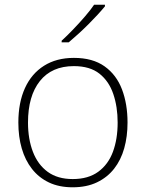

<svg xmlns="http://www.w3.org/2000/svg" viewBox="-20 -786 620 816"><path d="M522 -265Q522 -206 508 -156Q494 -106 465 -69Q436 -32 392 -11Q348 10 289 10Q231 10 188 -10.5Q145 -31 116 -68Q87 -105 72.5 -155Q58 -205 58 -265Q58 -350 86 -411.5Q114 -473 167 -506.5Q220 -540 294 -540Q374 -540 424.5 -504Q475 -468 498.5 -406Q522 -344 522 -265ZM99 -265Q99 -195 120 -140.5Q141 -86 183 -55.5Q225 -25 289 -25Q355 -25 397.5 -56Q440 -87 460 -141Q480 -195 480 -265Q480 -332 461.5 -386.5Q443 -441 402.5 -473Q362 -505 294 -505Q200 -505 149.5 -441.5Q99 -378 99 -265ZM426 -759Q412 -742 394 -722.5Q376 -703 355.5 -682.5Q335 -662 313.5 -642.5Q292 -623 272 -606H242V-613Q264 -633 290.5 -660.5Q317 -688 341.5 -716.5Q366 -745 380 -766H426Z"/></svg>

Font: Noto Sans Hebrew Thin ExtraLight
Style: Regular
Weight: 250
Version: Version 3.001